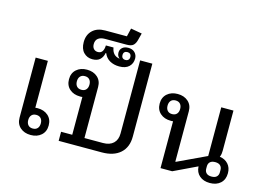

<svg xmlns="http://www.w3.org/2000/svg" viewBox="-118 -1168 1966 1413"><g transform="rotate(15 865.5 -462.0)"><path d="M207 12Q158 12 127 -15.5Q96 -43 96 -90V-548H189V-191Q194 -191 198 -191.5Q202 -192 207 -192Q256 -192 287 -164.5Q318 -137 318 -90Q318 -43 287 -15.5Q256 12 207 12ZM210 -38Q233 -38 245.5 -52Q258 -66 258 -90Q258 -114 245.5 -128Q233 -142 210 -142Q187 -142 174.5 -128Q162 -114 162 -90Q162 -66 174.5 -52Q187 -38 210 -38Z M503 -69V-357Q498 -356 494 -356Q490 -356 485 -356Q436 -356 405 -383.5Q374 -411 374 -458Q374 -505 405 -532.5Q436 -560 485 -560Q534 -560 565 -532.5Q596 -505 596 -458V-69H737Q788 -69 816 -95.5Q844 -122 844 -170V-727H937V-171Q937 -90 887 -45Q837 0 746 0H418V-69ZM482 -406Q505 -406 517.5 -420Q530 -434 530 -458Q530 -482 517.5 -496Q505 -510 482 -510Q459 -510 446.5 -496Q434 -482 434 -458Q434 -434 446.5 -420Q459 -406 482 -406Z M501 -644Q461 -644 434.5 -671.5Q408 -699 408 -750Q408 -806 443 -839.5Q478 -873 538 -873H704L719 -936L804 -921L791 -871Q785 -844 770 -828.5Q755 -813 719 -813H552Q520 -813 501.5 -798.5Q483 -784 483 -755Q483 -732 495 -719Q507 -706 527 -706Q570 -706 572 -768H630Q640 -707 694 -700V-701Q675 -715 675 -742Q675 -765 691.5 -779.5Q708 -794 737 -794Q769 -794 787 -775.5Q805 -757 805 -730Q805 -692 779.5 -668Q754 -644 706 -644Q665 -644 634 -661.5Q603 -679 589 -714H585Q579 -682 559 -663Q539 -644 501 -644ZM738 -702Q752 -702 760 -710Q768 -718 768 -732Q768 -746 760 -754Q752 -762 738 -762Q724 -762 716 -754Q708 -746 708 -732Q708 -718 716 -710Q724 -702 738 -702Z M1572 12Q1523 12 1493 -14Q1463 -40 1461 -85L1283 0H1194V-357Q1189 -356 1185 -356Q1181 -356 1176 -356Q1127 -356 1096 -383.5Q1065 -411 1065 -458Q1065 -505 1096 -532.5Q1127 -560 1176 -560Q1225 -560 1256 -532.5Q1287 -505 1287 -458V-74H1291L1510 -177V-548H1603V-243Q1603 -232 1601.5 -219.5Q1600 -207 1594 -194Q1635 -188 1659 -161Q1683 -134 1683 -92Q1683 -44 1653 -16Q1623 12 1572 12ZM1572 -37Q1598 -37 1611 -49.5Q1624 -62 1624 -83V-101Q1624 -122 1611 -134.5Q1598 -147 1572 -147Q1546 -147 1533 -134.5Q1520 -122 1520 -101V-83Q1520 -62 1533 -49.5Q1546 -37 1572 -37ZM1173 -406Q1196 -406 1208.5 -420Q1221 -434 1221 -458Q1221 -482 1208.5 -496Q1196 -510 1173 -510Q1150 -510 1137.5 -496Q1125 -482 1125 -458Q1125 -434 1137.5 -420Q1150 -406 1173 -406Z"/></g></svg>

Font: IBM Plex Sans Thai Looped Text
Style: Regular
Weight: 450
Designer: Mike Abbink, Paul van der Laan, Pieter van Rosmalen, Ben Mitchell, Mark Frömberg
Foundry: Bold Monday
Version: Version 1.1